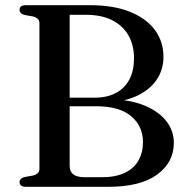

<svg xmlns="http://www.w3.org/2000/svg" viewBox="-20 -720 716 740"><path d="M650 -169Q650 -94.5 585.8 -47.2Q521.5 0 397 0H79.5Q67 0 61.2 -5Q55.5 -10 55.5 -17.5Q55.5 -32.5 74 -37.5L107.5 -43.5Q119.5 -46.5 125.8 -53Q132 -59.5 132 -70V-630Q132 -640.5 125.8 -647Q119.5 -653.5 107.5 -656.5L74 -662.5Q55.5 -667.5 55.5 -682.5Q55.5 -690.5 61.2 -695.2Q67 -700 79.5 -700H326.5Q417 -700 480.2 -674.8Q543.5 -649.5 576.8 -604.8Q610 -560 610 -500.5Q610 -450.5 582.5 -410.8Q555 -371 500.8 -347.5Q446.5 -324 365.5 -324L395.5 -337.5Q473.5 -337.5 530.5 -315.8Q587.5 -294 618.8 -256Q650 -218 650 -169ZM351 -310.5H215V-343.5H344.5Q393 -343.5 427 -361.8Q461 -380 478.8 -414Q496.5 -448 496.5 -495.5Q496.5 -545.5 475.2 -583.2Q454 -621 412.5 -642Q371 -663 310 -663H248.5V-80Q248.5 -58.5 262.8 -47.8Q277 -37 306 -37H373Q425.5 -37 460.8 -53.8Q496 -70.5 513.5 -101.2Q531 -132 531 -171.5Q531 -234 485.5 -272.2Q440 -310.5 351 -310.5Z"/></svg>

Font: Fraunces 17pt
Style: Regular
Weight: 400
Version: Version 1.000;[b76b70a41]